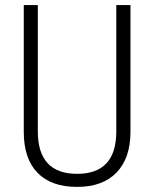

<svg xmlns="http://www.w3.org/2000/svg" viewBox="-20 -731 610 761"><path d="M497.1 -710.9V-206.5Q496.6 -103.5 441.7 -46.9Q386.7 9.8 285.6 9.8Q183.1 9.8 128.7 -46.1Q74.2 -102.1 74.2 -208.5V-710.9H129.9V-210.4Q129.9 -42 285.6 -42Q439 -42 440.9 -205.6V-710.9Z"/></svg>

Font: TypoPRO Roboto
Style: Regular
Weight: 300
Designer: Google
Version: Version 2.136; 2016